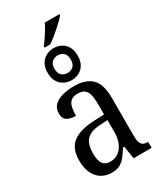

<svg xmlns="http://www.w3.org/2000/svg" viewBox="-237 -1042 960 1136"><g transform="rotate(-30 243.5 -474.0)"><path d="M175 10Q137 10 107 -7.5Q77 -25 59.5 -60.5Q42 -96 42 -150Q42 -230 90 -267.5Q138 -305 236 -309L306 -312V-373Q306 -410 301.5 -437.5Q297 -465 281.5 -481Q266 -497 232 -497Q201 -497 185 -483Q169 -469 163.5 -444.5Q158 -420 158 -388Q119 -388 98 -402Q77 -416 77 -450Q77 -485 98.5 -506Q120 -527 156 -536.5Q192 -546 236 -546Q315 -546 355 -506.5Q395 -467 395 -372V-113Q395 -85 400.5 -69.5Q406 -54 417.5 -47.5Q429 -41 449 -41H451V0H328L314 -87H306Q288 -59 271 -37Q254 -15 232 -2.5Q210 10 175 10ZM199 -51Q233 -51 256.5 -68.5Q280 -86 293.5 -117.5Q307 -149 307 -191V-273L256 -270Q210 -268 183 -253Q156 -238 145 -211Q134 -184 134 -144Q134 -113 140.5 -92.5Q147 -72 162 -61.5Q177 -51 199 -51ZM243 -583Q200 -583 170 -611Q140 -639 140 -692Q140 -745 170 -773Q200 -801 243 -801Q286 -801 315.5 -773Q345 -745 345 -692Q345 -639 315.5 -611Q286 -583 243 -583ZM243 -632Q265 -632 281.5 -646Q298 -660 298 -692Q298 -724 281.5 -738Q265 -752 243 -752Q220 -752 203.5 -738Q187 -724 187 -692Q187 -660 203.5 -646Q220 -632 243 -632ZM199 -840Q212 -856 226 -876.5Q240 -897 253 -918.5Q266 -940 274 -958H374V-950Q366 -940 350 -924Q334 -908 314 -890.5Q294 -873 274 -857Q254 -841 236 -830H199Z"/></g></svg>

Font: Noto Serif Condensed
Style: Regular
Weight: 400
Width: 3
Designer: Monotype Design Team
Foundry: Monotype Imaging Inc.
Version: Version 2.015